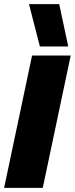

<svg xmlns="http://www.w3.org/2000/svg" viewBox="-32 -914 364 934"><path d="M162 -688 109 -894H256L300 -688ZM-12 0 124 -644H312L176 0Z"/></svg>

Font: Kanit
Style: Bold Italic
Weight: 700
Italic angle: -12°
Designer: Katatrad Team
Foundry: CadsonDemak
Version: Version 2.000; ttfautohint (v1.8.3)